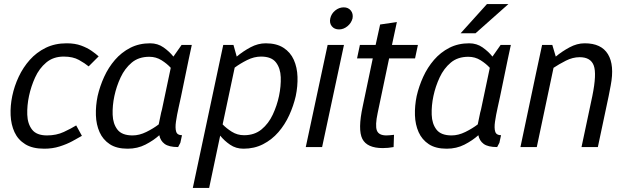

<svg xmlns="http://www.w3.org/2000/svg" viewBox="-20 -720 3068 940"><path d="M196 8Q139 8 103.5 -14Q68 -36 51 -73Q34 -110 32 -156Q30 -202 40 -250Q50 -298 71.5 -344Q93 -390 126 -427Q159 -464 204 -486Q249 -508 306 -508H307Q347 -508 377 -497Q407 -486 428.5 -471Q450 -456 463 -444L414 -395Q396 -410 366.5 -426.5Q337 -443 292 -443Q241 -443 206.5 -414Q172 -385 152 -341Q132 -297 122 -250Q112 -203 113.5 -158.5Q115 -114 137 -85.5Q159 -57 210 -57Q256 -57 292.5 -74Q329 -91 353 -106L381 -55Q362 -44 334.5 -29Q307 -14 272 -3Q237 8 197 8H196Z M711 -442Q659 -442 625 -413.5Q591 -385 570.5 -341Q550 -297 540 -250Q530 -203 531.5 -158.5Q533 -114 555 -85.5Q577 -57 629 -57Q662 -57 696.5 -74Q731 -91 757 -111L769 -169Q771 -175 773 -184L816 -388Q798 -408 771 -425Q744 -442 711 -442ZM852 0Q807 0 786 -15.5Q765 -31 760 -58Q731 -32 692 -12Q653 8 605 8Q551 8 517.5 -14Q484 -36 467.5 -73Q451 -110 449.5 -156Q448 -202 458 -250Q469 -298 490 -344Q511 -390 543 -427Q575 -464 618 -486Q661 -508 715 -508Q752 -508 780.5 -488Q809 -468 829 -443L869 -500H919L904 -430L866 -246L855 -196Q846 -156 841.5 -124.5Q837 -93 842.5 -75.5Q848 -58 871 -58L863 -21Z M1175 -58Q1226 -58 1260.5 -86.5Q1295 -115 1315.5 -159Q1336 -203 1346 -250Q1356 -298 1354.5 -342Q1353 -386 1331 -414.5Q1309 -443 1258 -443Q1224 -443 1190 -426Q1156 -409 1129 -389L1070 -111Q1088 -92 1115 -75Q1142 -58 1175 -58ZM1123 -500 1139 -443Q1170 -469 1206.5 -488.5Q1243 -508 1281 -508Q1334 -508 1368 -486Q1402 -464 1418.5 -427Q1435 -390 1436.5 -344Q1438 -298 1428 -250Q1417 -202 1396 -156Q1375 -110 1343 -73Q1311 -36 1268 -14Q1225 8 1172 8Q1135 8 1106.5 -11.5Q1078 -31 1058 -56L1004 200H924L1058 -430L1073 -500Z M1640 -576Q1617 -576 1604.5 -591.5Q1592 -607 1597 -630Q1602 -653 1621 -668.5Q1640 -684 1663 -684Q1685 -684 1697.5 -668.5Q1710 -653 1706 -630Q1700 -607 1681 -591.5Q1662 -576 1640 -576ZM1477 0 1584 -500H1664L1557 0Z M1909 -60 1907 0Q1880 5 1854 5Q1777 5 1754 -40Q1731 -85 1756 -200L1805 -434H1728L1742 -500H1819L1841 -600L1923 -612L1899 -500H2026L2012 -434H1885L1829 -167Q1816 -106 1825 -81.5Q1834 -57 1872 -57Q1881 -57 1889.5 -58Q1898 -59 1909 -60Z M2273 -442Q2221 -442 2187 -413.5Q2153 -385 2132.5 -341Q2112 -297 2102 -250Q2092 -203 2093.5 -158.5Q2095 -114 2117 -85.5Q2139 -57 2191 -57Q2224 -57 2258.5 -74Q2293 -91 2319 -111L2331 -169Q2333 -175 2335 -184L2378 -388Q2360 -408 2333 -425Q2306 -442 2273 -442ZM2414 0Q2369 0 2348 -15.5Q2327 -31 2322 -58Q2293 -32 2254 -12Q2215 8 2167 8Q2113 8 2079.5 -14Q2046 -36 2029.5 -73Q2013 -110 2011.5 -156Q2010 -202 2020 -250Q2031 -298 2052 -344Q2073 -390 2105 -427Q2137 -464 2180 -486Q2223 -508 2277 -508Q2314 -508 2342.5 -488Q2371 -468 2391 -443L2431 -500H2481L2466 -430L2428 -246L2417 -196Q2408 -156 2403.5 -124.5Q2399 -93 2404.5 -75.5Q2410 -58 2433 -58L2425 -21ZM2469 -700 2308 -557H2235L2364 -700Z M2907 0H2827L2880 -250Q2902 -358 2887 -399Q2872 -440 2818 -440Q2784 -440 2750.5 -423Q2717 -406 2690 -388L2608 0H2528L2604 -360L2634 -500H2684L2701 -443Q2731 -468 2768 -488Q2805 -508 2842 -508H2843Q2924 -508 2956.5 -454.5Q2989 -401 2970 -302L2960 -250Z"/></svg>

Font: Epunda Sans
Style: Italic
Weight: 400
Italic angle: -12.0243°
Designer: Simon Atzbach
Foundry: typofactur
Version: Version 2.204; ttfautohint (v1.8.4.7-5d5b)